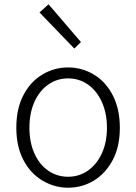

<svg xmlns="http://www.w3.org/2000/svg" viewBox="-20 -861 634 894"><path d="M178 -20Q121 -54 88.5 -117Q56 -180 56 -266Q56 -355 89 -418Q121 -480 176.5 -513.5Q232 -547 297 -547Q362 -547 417.5 -513.5Q473 -480 505.5 -416.5Q538 -353 538 -266Q538 -178 505 -116Q472 -54 417.5 -20.5Q363 13 297 13Q234 13 178 -20ZM478 -266Q478 -333 454.5 -385.5Q431 -438 390 -467Q349 -496 297 -496Q246 -496 205 -467.5Q164 -439 140.5 -387Q117 -335 117 -266Q117 -198 140.5 -146Q164 -94 205 -66Q246 -38 297 -38Q349 -38 390 -67Q431 -96 454.5 -147.5Q478 -199 478 -266ZM164 -803 206 -841 357 -665 326 -635Z"/></svg>

Font: Merged Yaku Han JP Light
Style: Regular
Weight: 300
Designer: Ryoko NISHIZUKA 西塚涼子 (kana, bopomofo & ideographs); Paul D. Hunt (Latin, Greek & Cyrillic); Sandoll Communications 산돌커뮤니
Foundry: Adobe
Version: Version 2.004